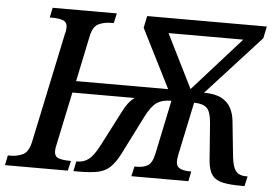

<svg xmlns="http://www.w3.org/2000/svg" viewBox="-71 -783 1222 852"><g transform="rotate(5 540.5 -357.0)"><path d="M-20 0 -11 -44H1Q31 -44 56 -56Q81 -68 91 -114L194 -602Q197 -611 198 -619Q199 -627 199 -632Q199 -656 180.5 -663Q162 -670 133 -670H121L130 -714H416L406 -670H394Q363 -670 338 -658Q313 -646 304 -600L262 -399H672L540 -661L551 -714H1084L1073 -661L832 -397Q882 -397 910.5 -381.5Q939 -366 952.5 -340Q966 -314 969 -281L985 -126Q990 -79 1005 -61.5Q1020 -44 1048 -44H1057L1047 0H1032Q981 0 949.5 -7Q918 -14 902.5 -34.5Q887 -55 883 -96L870 -268Q866 -316 848.5 -332.5Q831 -349 792 -349L742 -112Q733 -69 749 -56.5Q765 -44 797 -44H806L797 0H543L553 -44H565Q593 -44 612.5 -55.5Q632 -67 641 -110L691 -349Q650 -349 625.5 -332Q601 -315 576 -265L491 -96Q470 -55 447.5 -34Q425 -13 392 -6.5Q359 0 309 0H285L294 -44H298Q328 -44 350 -61.5Q372 -79 397 -128L477 -283Q486 -302 498.5 -318.5Q511 -335 527 -347H250L200 -110Q196 -94 196 -82Q196 -58 214 -51Q232 -44 270 -44L260 0ZM771 -408 985 -647H652Z"/></g></svg>

Font: Noto Serif SemiCondensed Medium
Style: Italic
Weight: 500
Width: 4
Italic angle: -12°
Designer: Monotype Design Team
Foundry: Monotype Imaging Inc.
Version: Version 2.013